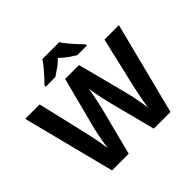

<svg xmlns="http://www.w3.org/2000/svg" viewBox="-217 -1167 1401 1401"><g transform="rotate(-45 483.5 -467.0)"><path d="M967 -714 785 0H613L516 -375Q513 -386 508.5 -408Q504 -430 498.5 -456Q493 -482 489 -505.5Q485 -529 483 -542Q482 -529 477.5 -505.5Q473 -482 468 -456.5Q463 -431 458 -408.5Q453 -386 450 -374L354 0H182L0 -714H149L240 -324Q246 -301 253 -266Q260 -231 266 -196Q272 -161 275 -137Q278 -162 284 -196.5Q290 -231 296.5 -263.5Q303 -296 308 -314L412 -714H555L659 -314Q664 -297 670.5 -264Q677 -231 683 -196Q689 -161 692 -137Q695 -162 701 -196.5Q707 -231 714.5 -266Q722 -301 727 -324L818 -714ZM571 -934Q585 -912 607.5 -884.5Q630 -857 654 -831Q678 -805 696 -787V-774H597Q571 -790 540 -811.5Q509 -833 483 -860Q457 -833 427 -812Q397 -791 371 -774H272V-787Q291 -806 314.5 -831.5Q338 -857 360.5 -884.5Q383 -912 397 -934Z"/></g></svg>

Font: RS Noto Sans
Style: Bold
Weight: 700
Designer: Monotype Design Team
Foundry: Monotype Imaging Inc.
Version: Version 3.10